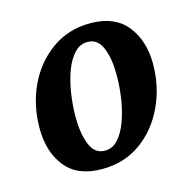

<svg xmlns="http://www.w3.org/2000/svg" viewBox="-75 -509 596 596"><g transform="rotate(-15 223.5 -210.5)"><path d="M183 13Q105 13 66.5 -35Q28 -83 28 -159Q28 -233 57 -295Q86 -357 139.5 -395.5Q193 -434 264 -434Q342 -434 381 -385.5Q420 -337 420 -262Q420 -189 390.5 -126Q361 -63 308 -25Q255 13 183 13ZM204 -40Q230 -39 248 -58.5Q266 -78 278 -110Q290 -142 296 -180.5Q302 -219 302 -258Q302 -310 288 -344.5Q274 -379 243 -380Q218 -381 199.5 -362Q181 -343 169 -311Q157 -279 151 -240.5Q145 -202 145 -164Q145 -112 159 -76.5Q173 -41 204 -40Z"/></g></svg>

Font: Yrsa SemiBold
Style: Italic
Weight: 600
Italic angle: -7.10001°
Version: Version 2.004